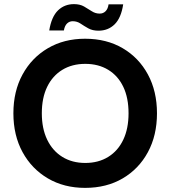

<svg xmlns="http://www.w3.org/2000/svg" viewBox="-20 -900 827 932"><path d="M393 12Q291 12 212.5 -34Q134 -80 89.5 -161.5Q45 -243 45 -350Q45 -457 89.5 -538.5Q134 -620 212.5 -666Q291 -712 393 -712Q497 -712 575.5 -666Q654 -620 698 -538.5Q742 -457 742 -350Q742 -243 698 -161.5Q654 -80 575.5 -34Q497 12 393 12ZM394 -109Q458 -109 505.5 -138.5Q553 -168 578.5 -222Q604 -276 604 -350Q604 -425 578.5 -478.5Q553 -532 505.5 -561Q458 -590 394 -590Q330 -590 282.5 -561Q235 -532 209 -478.5Q183 -425 183 -350Q183 -276 209 -222Q235 -168 282.5 -138.5Q330 -109 394 -109ZM458 -751Q429 -751 408.5 -762.5Q388 -774 371 -785.5Q354 -797 333 -797Q317 -797 305.5 -786Q294 -775 290 -752H219Q230 -819 261.5 -849.5Q293 -880 339 -880Q368 -880 388 -868.5Q408 -857 425.5 -845.5Q443 -834 464 -834Q481 -834 492.5 -845.5Q504 -857 507 -879H578Q568 -813 536.5 -782Q505 -751 458 -751Z"/></svg>

Font: DM Sans 18pt
Style: Bold
Weight: 700
Designer: Colophon Foundry, Jonny Pinhorn
Foundry: Colophon Foundry
Version: Version 4.004;gftools[0.9.30]